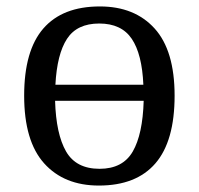

<svg xmlns="http://www.w3.org/2000/svg" viewBox="-20 -566 617 596"><path d="M287 10Q179 10 117 -59Q55 -128 55 -269Q55 -409 114.5 -477.5Q174 -546 290 -546Q398 -546 460 -477.5Q522 -409 522 -269Q522 -128 462.5 -59Q403 10 287 10ZM425 -303Q421 -398 389 -445.5Q357 -493 288 -493Q219 -493 188 -445.5Q157 -398 152 -303ZM289 -42Q361 -42 392 -95.5Q423 -149 426 -253H151Q154 -150 185 -96Q216 -42 289 -42Z"/></svg>

Font: NotoSerif-Regular
Style: Regular
Weight: 400
Designer: Monotype Design Team
Foundry: Monotype Imaging Inc.
Version: Version 2.007; ttfautohint (v1.8) -l 8 -r 50 -G 200 -x 14 -D